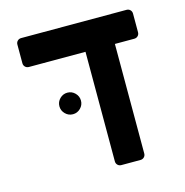

<svg xmlns="http://www.w3.org/2000/svg" viewBox="-91 -671 730 757"><g transform="rotate(-15 274.0 -293.0)"><path d="M292 -21V-468H61Q52 -468 46 -474Q40 -480 40 -489V-565Q40 -574 46 -580Q52 -586 61 -586H491Q500 -586 506 -580Q512 -574 512 -565V-489Q512 -480 506 -474Q500 -468 491 -468H412V-21Q412 -12 406 -6Q400 0 391 0H313Q304 0 298 -6Q292 -12 292 -21ZM137 -287Q137 -305 150 -318Q163 -331 181 -331Q199 -331 212 -318Q225 -305 225 -287Q225 -269 212 -256Q199 -243 181 -243Q163 -243 150 -256Q137 -269 137 -287Z"/></g></svg>

Font: Miriam Libre
Style: Bold
Weight: 700
Designer: Michal Sahar
Foundry: Hagilda
Version: Version 1.001